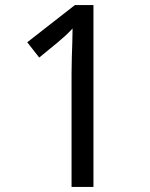

<svg xmlns="http://www.w3.org/2000/svg" viewBox="-20 -734 591 754"><path d="M261 0V-446Q261 -474 262 -506.5Q263 -539 264 -569.5Q265 -600 265 -622Q249 -605 237.5 -594.5Q226 -584 206 -567L134 -508L87 -568L274 -714H347V0Z"/></svg>

Font: lkannada25
Style: Book
Weight: 400
Designer: Jelle Bosma - Monotype Design Team
Foundry: Monotype Imaging Inc.
Version: Version 2.003